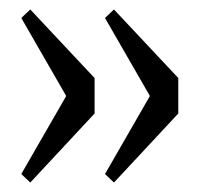

<svg xmlns="http://www.w3.org/2000/svg" viewBox="-20 -453 422 406"><path d="M44 -433 180 -288V-213L44 -67L25 -85L120 -250L25 -415ZM221 -433 357 -288V-213L221 -67L202 -85L297 -250L202 -415Z"/></svg>

Font: Changa ExtraLight
Style: Regular
Weight: 250
Designer: Eduardo Rodriguez Tunni
Foundry: Eduardo Rodriguez Tunni
Version: Version 3.002; ttfautohint (v1.8.2)